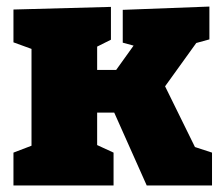

<svg xmlns="http://www.w3.org/2000/svg" viewBox="-20 -565 677 585"><path d="M21 0V-100L76 -121V-416L21 -436V-536L318 -544V-444L276 -423V-352H334L387 -426L354 -435V-535L618 -545V-445L578 -434L483 -302L574 -117L626 -100V0H427L328 -222H276V-123L326 -100V0Z"/></svg>

Font: Bitter Black
Style: Regular
Weight: 900
Designer: Sol Matas, and Bitter project Authors
Foundry: Sol Matas
Version: Version 2.001